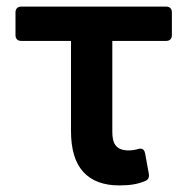

<svg xmlns="http://www.w3.org/2000/svg" viewBox="-20 -556 571 586"><path d="M196.7 -156.2V-431.1H45.1Q36.6 -431.1 32 -435.7Q27.3 -440.3 27.3 -448.9V-518.1Q27.3 -526.6 32 -531.2Q36.6 -535.9 45.1 -535.9H486.9Q495.4 -535.9 500 -531.2Q504.6 -526.6 504.6 -518.1V-448.9Q504.6 -440.3 500 -435.7Q495.4 -431.1 486.9 -431.1H322.8V-154.1Q322.8 -129.6 329.5 -117.5Q335.9 -106.2 346.6 -101.6Q357.2 -96.9 372.2 -96.9Q387.1 -96.9 401.6 -101.2Q405.5 -102.3 408.4 -102.3Q420.1 -102.3 422.9 -88.1L434.3 -25.2Q434.7 -23.4 434.7 -19.9Q434.7 -8.2 423.3 -3.6Q405.2 3.9 386.7 6.9Q368.3 9.9 343.8 9.9Q272 9.9 234.4 -31.1Q196.7 -72.1 196.7 -156.2Z"/></svg>

Font: DeltaSans SemiBold
Style: Regular
Weight: 600
Designer: Rasmus Andersson
Foundry: rsms
Version: Version 3.012